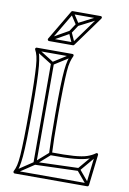

<svg xmlns="http://www.w3.org/2000/svg" viewBox="-100 -978 703 1046"><g transform="rotate(10 252.0 -455.0)"><path d="M160 -59 152 -73 53 -7 61 7ZM236 -126 226 -138 151 -72 161 -60ZM61 -687 53 -673 152 -611Q154 -610 156.5 -610Q159 -610 160 -611L258 -673L250 -687L152 -625Q150 -624 156 -624Q162 -624 160 -625ZM453 5 465 -5 403 -79Q402 -81 402 -74Q402 -67 403 -69L485 -166L473 -176L391 -79Q389 -77 389 -74Q389 -71 391 -69ZM164 -618H148V-66Q148 -62 150.5 -60Q153 -58 156 -58L397 -66V-82L156 -74Q152 -74 158 -68Q164 -62 164 -66ZM57 8H459Q462 8 464 6Q466 4 467 1L487 -170Q488 -175 483.5 -178Q479 -181 474 -177Q457 -164 431 -155Q405 -146 358 -142.5Q311 -139 231 -140L239 -132Q237 -169 236 -222Q235 -275 235 -349Q235 -438 236.5 -495Q238 -552 240.5 -587Q243 -622 248.5 -642Q254 -662 261 -676Q263 -681 261 -684.5Q259 -688 254 -688H57Q53 -688 50.5 -684.5Q48 -681 50 -676Q58 -662 63 -642Q68 -622 70.5 -587Q73 -552 74.5 -495Q76 -438 76 -349Q76 -255 74.5 -194.5Q73 -134 70.5 -97Q68 -60 63 -39.5Q58 -19 50 -4Q48 0 50.5 4Q53 8 57 8ZM57 -8 64 4Q72 -11 77 -32.5Q82 -54 85.5 -91.5Q89 -129 90.5 -191Q92 -253 92 -349Q92 -440 90.5 -498.5Q89 -557 85.5 -592.5Q82 -628 77 -648.5Q72 -669 64 -684L57 -672H254L247 -684Q240 -669 234.5 -648.5Q229 -628 225.5 -592.5Q222 -557 220.5 -498.5Q219 -440 219 -349Q219 -275 220 -222Q221 -169 223 -132Q223 -128 225.5 -126Q228 -124 231 -124Q315 -123 363.5 -127.5Q412 -132 439 -141.5Q466 -151 484 -165L471 -172L451 -1L459 -8ZM260 -846 246 -854 215 -807 229 -799ZM221 -914 207 -906 246 -846Q248 -843 251 -842.5Q254 -842 257 -843L374 -903L366 -917L249 -857Q247 -856 254.5 -854Q262 -852 260 -854ZM242 -740 256 -746 229 -806Q228 -810 224.5 -811Q221 -812 218 -810L112 -750L120 -736L226 -796Q229 -798 221.5 -800.5Q214 -803 215 -800ZM123 -739 222 -906 215 -902H370L364 -915L243 -748L249 -751H116ZM109 -747Q107 -743 109.5 -739Q112 -735 116 -735H249Q251 -735 252.5 -736Q254 -737 255 -738L376 -905Q379 -910 377 -914Q375 -918 370 -918H215Q211 -918 208 -914Z"/></g></svg>

Font: Tilt Prism
Style: Regular
Weight: 400
Version: Version 1.000